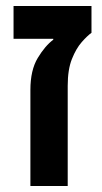

<svg xmlns="http://www.w3.org/2000/svg" viewBox="-20 -618 340 638"><path d="M81 0V-319Q81 -385 105.5 -425.5Q130 -466 157 -486V-489H25V-598H284V-509Q270 -499 251.5 -478Q233 -457 219 -422Q205 -387 205 -333V0Z"/></svg>

Font: Noto Sans Hebrew SemiCondensed SemiBold
Style: Regular
Weight: 600
Width: 4
Designer: Monotype Design Team
Foundry: Monotype Imaging Inc.
Version: Version 2.004; ttfautohint (v1.8.4.7-5d5b)